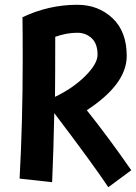

<svg xmlns="http://www.w3.org/2000/svg" viewBox="-20 -738 569 803"><path d="M198 24 62 9Q75 -231 75 -489Q75 -607 74 -666Q184 -718 303 -718Q391 -718 450.5 -662Q510 -606 510 -504Q510 -386 343 -277Q434 -163 529 -26L433 45Q370 -50 207 -265Q204 -111 198 24ZM211 -584Q211 -415 210 -333Q284 -368 336 -419.5Q388 -471 388 -509Q388 -555 363.5 -578Q339 -601 303 -601Q259 -601 211 -584Z"/></svg>

Font: Boogaloo
Style: Regular
Weight: 400
Designer: John Vargas Beltran
Foundry: John Vargas Beltran
Version: Version 1.001